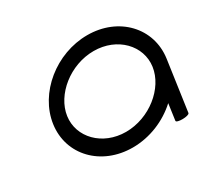

<svg xmlns="http://www.w3.org/2000/svg" viewBox="-124 -760 994 935"><g transform="rotate(-30 373.0 -292.0)"><path d="M696.2 -10.5 736.4 -292.6C759.1 -454.1 634.4 -585.2 458.6 -585.2C282.7 -585.2 121.2 -454.1 98.5 -292.6C75.8 -131.1 201.3 0 378.1 0C474.9 0 567.3 -39.2 634.9 -101.2C630.6 -70.6 626.3 -40.1 622 -9.5C619.9 5.5 694.1 4.5 696.2 -10.5ZM177.2 -292.6C192.9 -404.1 314.5 -502.7 446.8 -502.7C579.2 -502.7 673.1 -404.1 657.4 -292.6C641.7 -181.1 520.1 -82.5 387.8 -82.5C255.4 -82.5 161.5 -181.1 177.2 -292.6Z"/></g></svg>

Font: Hi.
Style: Tall Oblique
Weight: 400
Designer: Mew Too, Robert Jablonski
Foundry: Cannot Into Space Fonts
Version: Version 1.996